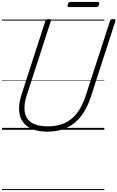

<svg xmlns="http://www.w3.org/2000/svg" viewBox="-20 -1325 1199 1960"><path d="M464 19Q370 19 307 -8Q244 -35 211 -84Q178 -133 175 -202.5Q172 -272 199 -357L443 -1111Q446 -1121 453 -1125.5Q460 -1130 476 -1130Q490 -1130 496.5 -1125.5Q503 -1121 499 -1110L253 -352Q221 -254 232.5 -182.5Q244 -111 302.5 -73Q361 -35 468 -35Q566 -35 640 -68.5Q714 -102 767 -171Q820 -240 854 -345L1103 -1111Q1106 -1121 1113 -1125.5Q1120 -1130 1135 -1130Q1165 -1130 1158 -1110L909 -341Q870 -220 808.5 -140Q747 -60 661.5 -20.5Q576 19 464 19ZM685 -1253Q673 -1253 670.5 -1259.5Q668 -1266 671 -1278Q675 -1291 681.5 -1298Q688 -1305 699 -1305H978Q990 -1305 992.5 -1297.5Q995 -1290 991 -1278Q988 -1265 981.5 -1259Q975 -1253 963 -1253ZM0 605H1045V615H0ZM0 -20H1045V0H0ZM0 -505H1045V-500H0ZM0 -1125H1045V-1115H0Z"/></svg>

Font: Playwrite CU Guides
Style: Regular
Weight: 400
Designer: Veronika Burian, José Scaglione
Foundry: TypeTogether
Version: Version 1.003